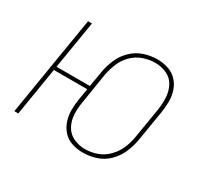

<svg xmlns="http://www.w3.org/2000/svg" viewBox="-116 -709 951 887"><g transform="rotate(30 360.0 -265.0)"><path d="M409 8Q444 8 479.5 -3.5Q515 -15 542 -42Q569 -69 583.5 -103Q598 -137 604 -172L631 -335Q636 -365 636 -395Q636 -425 627 -452Q618 -479 598.5 -499.5Q579 -520 551 -529Q523 -538 493 -538Q459 -538 423.5 -526.5Q388 -515 360.5 -488Q333 -461 318.5 -427Q304 -393 298 -358L284 -275H106L148 -530H127L40 0H61L103 -256H281L271 -196Q266 -165 266 -135.5Q266 -106 275.5 -78.5Q285 -51 304 -30.5Q323 -10 351 -1Q379 8 409 8ZM410 -11Q377 -11 348 -24.5Q319 -38 304 -66Q289 -94 287.5 -126.5Q286 -159 292 -192L318 -355Q324 -386 336.5 -417Q349 -448 373.5 -472.5Q398 -497 429.5 -508Q461 -519 493 -519Q526 -519 555 -505.5Q584 -492 598.5 -464Q613 -436 614.5 -403.5Q616 -371 611 -338L584 -175Q579 -144 566 -113.5Q553 -83 528.5 -58Q504 -33 472.5 -22Q441 -11 410 -11Z"/></g></svg>

Font: Iosevka Sparkle Thin
Style: Italic
Weight: 100
Italic angle: -9°
Designer: Belleve Invis
Foundry: Belleve Invis
Version: Version 4.5.0; ttfautohint (v1.8.3)